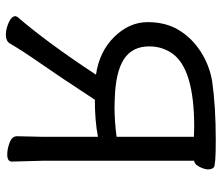

<svg xmlns="http://www.w3.org/2000/svg" viewBox="-72 -684 776 673"><g transform="rotate(90 316.5 -347.0)"><path d="M355 -359.9Q405.3 -359.9 459 -367.2V-638.2L424.3 -639.2Q219.2 -639.2 166 -561Q142.1 -525.9 142.1 -481.9Q142.1 -421.9 187 -392.8Q231.9 -363.8 324.2 -360.8ZM101.1 21Q81.1 21 58.6 11Q36.1 1 36.1 -13.2L39.1 -20Q130.4 -126 241.2 -294.9Q159.2 -307.1 108.2 -359.6Q57.1 -412.1 57.1 -476.1Q57.1 -540 85.2 -585.9Q113.3 -631.8 161.1 -662.4Q209 -692.9 264.2 -702.1Q351.1 -714.8 472.2 -714.8Q559.1 -714.8 566.2 -708Q573.2 -701.2 573.2 -688Q573.2 -674.8 563.7 -656.5Q554.2 -638.2 538.1 -638.2H543V-106L545.9 0Q545.9 16.1 521 16.1Q501 16.1 479 7.6Q457 -1 457 -18.1L459 -106.9V-301.8Q403.3 -291 329.1 -291Q248 -167 202.1 -101.1Q156.2 -35.2 131.3 7.8Q123 21 101.1 21Z"/></g></svg>

Font: LXGW WenKai GB Screen
Style: Regular
Weight: 400
Designer: LXGW / Fontworks Inc.
Foundry: LXGW / Fontworks Inc.
Version: Version 1.321;February 19, 2024;FontCreator 14.0.0.2901 64-b